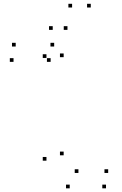

<svg xmlns="http://www.w3.org/2000/svg" viewBox="-20 -1006 660 1036"><path d="M552 10.2V-9.8H532V10.2ZM563.7 -72.7V-92.7H543.7V-72.7ZM403.2 -72.7V-92.7H383.2V-72.7ZM323.5 -168V-188H303.5V-168ZM323.5 -697.5V-717.5H303.5V-697.5ZM272.3 -755V-775H252.3V-755ZM64.7 -755V-775H44.7V-755ZM53 -672.2V-692.2H33V-672.2ZM253.2 -672.2V-692.2H233.2V-672.2ZM230.7 -693.3V-713.3H210.7V-693.3ZM230.7 -139V-159H210.7V-139ZM356.2 10.2V-9.8H336.2V10.2ZM264.5 -844.8V-864.8H244.5V-844.8ZM369 -965.5V-985.5H349V-965.5ZM469.8 -965.5V-985.5H449.8V-965.5ZM344 -844.8V-864.8H324V-844.8Z"/></svg>

Font: Monaspace Krypton Dots Var
Style: Regular
Weight: 400
Designer: Riley Cran and the Lettermatic Team
Version: Version 1.100 (Monaspace Krypton Dots)